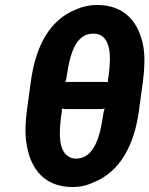

<svg xmlns="http://www.w3.org/2000/svg" viewBox="-20 -741 600 771"><path d="M538 -297 554 -415C561 -468 562 -513 556 -552C539 -651 481 -721 370 -721C340 -721 312 -715 285 -703C180 -661 124 -558 104 -415L88 -297C81 -244 80 -199 87 -161C103 -61 160 10 271 10C302 10 329 4 356 -9C460 -50 519 -155 538 -297ZM396 -291 394 -278C382 -192 357 -104 286 -104C273 -104 262 -107 253 -114C216 -139 216 -204 226 -278L228 -291C229 -296 229 -308 226 -311L222 -308C225 -305 236 -303 241 -303H388C392 -303 403 -305 406 -308L404 -311C401 -308 397 -296 396 -291ZM354 -606C425 -606 428 -522 416 -435L414 -424C413 -418 412 -408 415 -405L419 -408C416 -411 407 -412 403 -412H254C249 -412 240 -411 237 -408L239 -405C242 -408 245 -418 246 -424L248 -435C260 -521 283 -606 354 -606Z"/></svg>

Font: Asimov
Style: EdgeNarIt
Weight: 500
Designer: Google
Version: Version 2.000980: 2014